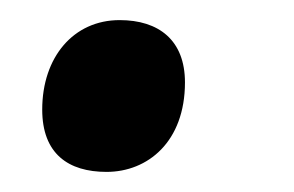

<svg xmlns="http://www.w3.org/2000/svg" viewBox="-20 -164 292 191"><path d="M86 7C127 7 164 -23 164 -82C164 -124 138 -144 99 -144C53 -144 22 -107 22 -55C22 -11 48 7 86 7Z"/></svg>

Font: Noto Serif Display Condensed
Style: Bold Italic
Weight: 700
Width: 3
Italic angle: -12°
Designer: Monotype Design Team
Foundry: Monotype Imaging Inc.
Version: Version 2.009